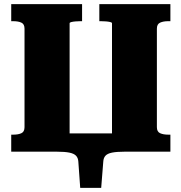

<svg xmlns="http://www.w3.org/2000/svg" viewBox="-20 -730 873 924"><path d="M34 -710H375V-628H367Q356 -628 344 -627Q332 -626 323.5 -624Q315 -622 315 -618V0H34V-82H44Q68 -82 83 -89Q98 -96 98 -118V-592Q98 -614 83 -621Q68 -628 44 -628H34ZM458 -710H800V-628H789Q766 -628 750.5 -621Q735 -614 735 -592V-118Q735 -96 750.5 -89Q766 -82 789 -82H800V0H519V-618Q519 -622 510.5 -624Q502 -626 490 -627Q478 -628 466 -628H458ZM187 0V-88H646V0H579Q541 0 519 4.5Q497 9 487.5 19.5Q478 30 477 48L467 174H366L357 48Q356 30 346 19.5Q336 9 314 4.5Q292 0 254 0Z"/></svg>

Font: Roboto Serif ExtraBold
Style: Regular
Weight: 800
Designer: Greg Gazdowicz
Foundry: Commercial Type
Version: Version 1.008